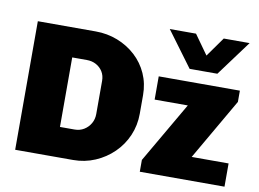

<svg xmlns="http://www.w3.org/2000/svg" viewBox="-81 -887 1359 1009"><g transform="rotate(10 599.0 -383.0)"><path d="M57 0V-686H366Q428 -686 483 -664.5Q538 -643 580 -604.5Q622 -566 645.5 -513.5Q669 -461 669 -399V-300Q669 -238 645.5 -183.5Q622 -129 580 -88Q538 -47 483 -23.5Q428 0 366 0ZM268 -159H346Q374 -159 396 -172.5Q418 -186 431 -208.5Q444 -231 444 -259V-436Q444 -464 431 -485Q418 -506 396 -518Q374 -530 346 -530H268ZM722 0V-63L910 -387H733V-511H1166V-451L977 -124H1174V0ZM1173 -766 1034 -578H886L747 -766H887L1001 -606H921L1035 -766Z"/></g></svg>

Font: Chivo Medium Black
Style: Regular
Weight: 900
Version: Version 2.002